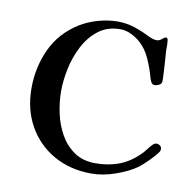

<svg xmlns="http://www.w3.org/2000/svg" viewBox="-66 -607 672 673"><g transform="rotate(10 270.0 -270.5)"><path d="M527 -126Q527 -124 526.5 -122Q526 -120 525 -118Q516 -104 496 -84Q476 -64 462 -53Q431 -31 386.5 -15.5Q342 0 302 0Q226 0 167.5 -33Q109 -66 76 -124.5Q43 -183 43 -259Q43 -333 73 -398Q103 -463 167 -503Q196 -521 231.5 -531Q267 -541 301 -541Q321 -541 340.5 -537Q360 -533 379 -525Q393 -520 413 -510Q433 -500 446 -500Q455 -500 463.5 -507.5Q472 -515 477 -515Q481 -515 483 -511Q485 -501 485 -490Q485 -479 485 -469Q487 -444 488.5 -420Q490 -396 491 -372Q491 -370 491 -367.5Q491 -365 491 -363Q491 -353 482.5 -348.5Q474 -344 466 -344Q457 -344 453 -352.5Q449 -361 447 -368Q439 -398 424.5 -431Q410 -464 386 -485Q373 -497 353.5 -506.5Q334 -516 315 -516Q269 -516 237 -491.5Q205 -467 185 -428.5Q165 -390 156 -347Q147 -304 147 -266Q147 -229 155.5 -189Q164 -149 183 -115Q202 -81 233 -59.5Q264 -38 309 -38Q353 -38 390.5 -51.5Q428 -65 460 -96Q470 -105 478 -116Q486 -127 496 -137Q502 -143 508 -143Q516 -143 521.5 -138.5Q527 -134 527 -126Z"/></g></svg>

Font: Kaisei Tokumin Medium
Style: Regular
Weight: 500
Designer: Font-Kai,
Foundry: KAZUO KANAI
Version: Version 5.003